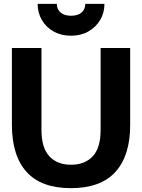

<svg xmlns="http://www.w3.org/2000/svg" viewBox="-20 -970 740 1000"><path d="M349 10Q195 10 118.5 -74.5Q42 -159 42 -321V-720H196V-294Q196 -200 237 -156Q278 -112 350 -112Q422 -112 463 -156Q504 -200 504 -293V-720H658V-319Q658 -159 581 -74.5Q504 10 349 10ZM350 -784Q299 -784 260 -805.5Q221 -827 198.5 -865Q176 -903 176 -950H276Q276 -921 296 -904.5Q316 -888 350 -888Q385 -888 404.5 -904.5Q424 -921 424 -950H524Q524 -903 501.5 -865.5Q479 -828 440 -806Q401 -784 350 -784Z"/></svg>

Font: Instrument Sans
Style: Bold
Weight: 700
Designer: Rodrigo Fuenzalida
Foundry: fragTYPE
Version: Version 1.000; ttfautohint (v1.8.4.7-5d5b);gftools[0.9.28]